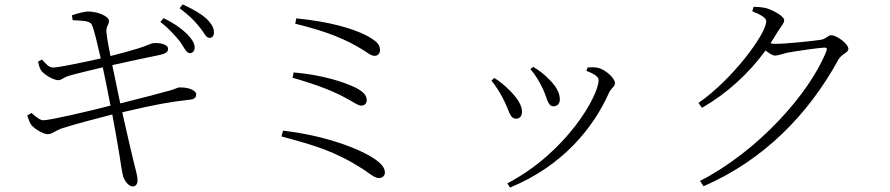

<svg xmlns="http://www.w3.org/2000/svg" viewBox="-20 -798 4020 867"><path d="M704 -699C744 -668 772 -636 793 -610C811 -584 821 -559 836 -558C849 -558 858 -566 859 -581C860 -601 849 -618 825 -644C802 -667 768 -692 719 -716ZM308 -707C337 -704 382 -707 393 -689C405 -669 420 -596 435 -534C353 -516 243 -493 221 -493C199 -493 185 -512 170 -529L152 -520C156 -500 159 -489 168 -477C181 -460 223 -436 242 -436C259 -436 262 -446 289 -455C330 -467 386 -480 444 -494C453 -454 466 -388 479 -321C383 -296 206 -255 176 -255C162 -255 147 -266 122 -288L103 -276C110 -256 115 -242 122 -233C139 -213 178 -192 195 -192C216 -192 226 -207 264 -220C319 -237 415 -263 487 -281C497 -228 506 -178 512 -142C522 -86 530 -22 535 -6C540 17 561 44 579 44C595 44 601 30 601 18C601 -6 593 -28 583 -70C573 -110 554 -194 532 -291C693 -329 751 -338 838 -348C861 -350 866 -361 866 -371C866 -391 829 -405 788 -403C779 -402 775 -397 746 -389C714 -380 601 -350 523 -331C511 -388 499 -447 487 -504C549 -518 648 -539 702 -550C723 -555 739 -561 739 -577C739 -599 699 -606 671 -603C661 -602 648 -593 606 -580C568 -568 523 -556 479 -545C470 -590 465 -615 461 -649C457 -680 473 -686 472 -704C472 -724 422 -746 378 -746C364 -746 329 -738 305 -729ZM791 -761C833 -729 857 -706 879 -678C901 -653 909 -628 924 -627C937 -626 945 -634 946 -649C947 -670 937 -689 913 -713C890 -734 854 -756 805 -778Z M1628 -641C1573 -668 1473 -700 1318 -715L1313 -691C1460 -655 1542 -620 1617 -574C1643 -558 1656 -545 1673 -546C1685 -546 1696 -556 1696 -572C1696 -597 1681 -614 1628 -641ZM1301 -447C1429 -410 1496 -382 1562 -344C1585 -331 1599 -321 1611 -321C1626 -321 1636 -331 1636 -345C1636 -369 1619 -386 1582 -404C1531 -428 1435 -460 1306 -471ZM1251 -182C1401 -141 1489 -117 1618 -35C1650 -14 1671 6 1691 6C1709 6 1718 -6 1718 -19C1718 -39 1704 -58 1672 -80C1608 -124 1452 -186 1258 -208Z M2427 -406C2451 -359 2452 -318 2479 -318C2496 -318 2508 -329 2508 -349C2508 -381 2488 -412 2460 -439C2439 -461 2417 -479 2388 -496L2375 -486C2397 -461 2414 -432 2427 -406ZM2730 -379C2741 -402 2757 -407 2757 -423C2757 -445 2713 -485 2679 -492C2663 -495 2647 -494 2634 -494L2628 -478C2669 -462 2683 -450 2683 -436C2683 -366 2540 -111 2271 30L2283 49C2521 -49 2659 -220 2730 -379ZM2252 -352C2280 -299 2281 -262 2311 -262C2328 -262 2337 -275 2337 -294C2337 -322 2317 -355 2280 -391C2263 -408 2238 -431 2212 -446L2199 -434C2218 -411 2236 -383 2252 -352Z M3377 -747C3412 -733 3440 -719 3440 -702C3440 -645 3288 -440 3134 -333L3150 -311C3264 -377 3360 -465 3437 -570C3453 -557 3469 -547 3480 -547C3493 -547 3514 -555 3535 -560C3573 -567 3682 -583 3704 -583C3713 -583 3716 -580 3712 -568C3635 -373 3399 -113 3141 19L3157 43C3429 -75 3631 -282 3766 -529C3780 -554 3811 -560 3811 -577C3811 -601 3757 -639 3734 -639C3718 -639 3714 -623 3685 -618C3658 -614 3534 -600 3482 -600C3475 -600 3468 -601 3459 -602C3470 -619 3481 -637 3492 -655C3507 -680 3521 -691 3521 -707C3521 -724 3474 -751 3441 -761C3420 -766 3400 -767 3383 -767Z"/></svg>

Font: Noto Serif CJK JP Light
Style: Regular
Weight: 300
Designer: Ryoko NISHIZUKA 西塚涼子 (kana & ideographs); Frank Grießhammer (Latin, Greek & Cyrillic); Wenlong ZHANG 张文龙 (bopomofo); San
Foundry: Adobe Systems Incorporated
Version: Version 1.001;PS 1.001;hotconv 16.6.54;makeotf.lib2.5.65590